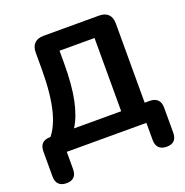

<svg xmlns="http://www.w3.org/2000/svg" viewBox="-152 -842 1113 1157"><g transform="rotate(-20 404.5 -264.0)"><path d="M78.8 177.2Q46.5 177.2 29.6 160Q12.8 142.8 12.8 110.2V-50Q12.8 -117.8 81.2 -117.8H146L62.2 -95.2Q118.5 -148.5 145.9 -253.5Q173.2 -358.5 173.2 -519.8V-626.2Q173.2 -664.5 193.5 -684.8Q213.8 -705 252 -705H608Q646.2 -705 666.5 -684.8Q686.8 -664.5 686.8 -626.2V-62.5L631.5 -117.8H718.2Q751.5 -117.8 769.1 -100.5Q786.8 -83.2 786.8 -50V110.2Q786.8 177.2 721.8 177.2Q689.5 177.2 672.2 160Q655 142.8 655 110.2V0H144.5V110.2Q144.5 177.2 78.8 177.2ZM233.8 -117.8H536.2V-587.5H311.8V-504.8Q311.8 -369 292.4 -274.4Q273 -179.8 233.8 -117.8Z"/></g></svg>

Font: Nunito ExtraLight
Style: Regular
Weight: 200
Designer: Vernon Adams
Foundry: Vernon Adams
Version: Version 3.602;April 4, 2023;FontCreator 14.0.0.2856 64-bit